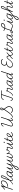

<svg xmlns="http://www.w3.org/2000/svg" viewBox="7513 -8630 1636 16702"><g transform="rotate(-90 8331.0 -279.0)"><path d="M458 -393Q445 -392 439.5 -398.5Q434 -405 436 -419Q438 -431 444 -437.5Q450 -444 460 -445Q562 -452 647.5 -484.5Q733 -517 795 -570.5Q857 -624 890.5 -692.5Q924 -761 924 -840Q924 -898 896 -931Q868 -964 815 -964Q771 -964 724 -941Q677 -918 629.5 -876Q582 -834 537.5 -776Q493 -718 455 -647.5Q417 -577 389 -497L229 -5Q226 4 219 9Q212 14 197 14Q183 14 177 9Q171 4 174 -6L460 -884Q430 -846 394 -811Q358 -776 316.5 -744Q275 -712 227 -679Q214 -670 206 -672.5Q198 -675 191 -687Q185 -697 186.5 -706Q188 -715 198 -721Q259 -760 311.5 -803Q364 -846 409.5 -894.5Q455 -943 490 -995Q497 -1005 504 -1009.5Q511 -1014 525 -1014Q540 -1014 546 -1008Q552 -1002 548 -991L473 -757Q523 -837 581.5 -895.5Q640 -954 701.5 -984.5Q763 -1015 823 -1015Q872 -1015 907.5 -993.5Q943 -972 962 -934Q981 -896 981 -845Q981 -753 942.5 -674Q904 -595 833 -534Q762 -473 666 -436.5Q570 -400 458 -393Z M658 17Q647 17 643.5 9.5Q640 2 642.5 -7Q645 -16 652.5 -23.5Q660 -31 672 -31Q694 -31 731 -52Q768 -73 814.5 -110.5Q861 -148 912.5 -199Q964 -250 1018 -309Q1072 -368 1123 -432.5Q1174 -497 1218 -562.5Q1262 -628 1296 -691Q1330 -754 1349 -811Q1368 -868 1368 -913Q1368 -924 1376.5 -930Q1385 -936 1395.5 -936Q1406 -936 1414 -930Q1422 -924 1422 -913Q1422 -867 1402 -808Q1382 -749 1346.5 -682.5Q1311 -616 1263.5 -546.5Q1216 -477 1161 -409Q1106 -341 1048 -278Q990 -215 933 -161.5Q876 -108 824.5 -67.5Q773 -27 730 -5Q687 17 658 17ZM1056 17Q1006 17 979 -14Q952 -45 951 -102Q950 -159 974 -234L1156 -791Q1194 -910 1236 -964.5Q1278 -1019 1332 -1019Q1362 -1019 1382 -1005.5Q1402 -992 1412 -968Q1422 -944 1422 -913Q1422 -901 1414 -894.5Q1406 -888 1395.5 -888Q1385 -888 1376.5 -894.5Q1368 -901 1368 -913Q1368 -931 1364 -943.5Q1360 -956 1351.5 -962.5Q1343 -969 1328 -969Q1306 -969 1286.5 -949Q1267 -929 1247 -885Q1227 -841 1202 -769L1026 -225Q1004 -160 1002.5 -117Q1001 -74 1018 -52.5Q1035 -31 1069 -31Q1080 -31 1084.5 -23.5Q1089 -16 1087 -7Q1085 2 1077 9.5Q1069 17 1056 17Z M1057 17Q1046 17 1041 9.5Q1036 2 1037.5 -7Q1039 -16 1047.5 -23.5Q1056 -31 1071 -31Q1096 -31 1128 -51Q1160 -71 1195.5 -108Q1231 -145 1267.5 -195.5Q1304 -246 1338 -307Q1343 -316 1352 -315Q1361 -314 1367 -307.5Q1373 -301 1368 -292Q1331 -222 1292 -165Q1253 -108 1213 -67.5Q1173 -27 1134 -5Q1095 17 1057 17Z M1405 17Q1372 17 1346.5 -1Q1321 -19 1307 -52.5Q1293 -86 1293 -131Q1293 -175 1307.5 -227.5Q1322 -280 1349.5 -331.5Q1377 -383 1417.5 -425.5Q1458 -468 1510 -493.5Q1562 -519 1625 -519Q1661 -519 1701 -507Q1741 -495 1773 -472L1759 -428Q1716 -454 1681 -461.5Q1646 -469 1616 -469Q1567 -469 1525.5 -447.5Q1484 -426 1451.5 -390Q1419 -354 1396 -309.5Q1373 -265 1361 -220Q1349 -175 1349 -136Q1349 -106 1357 -82.5Q1365 -59 1380.5 -46Q1396 -33 1419 -33Q1459 -33 1509.5 -75Q1560 -117 1617.5 -200Q1675 -283 1733 -407L1751 -369Q1688 -236 1628 -150.5Q1568 -65 1512 -24Q1456 17 1405 17ZM1692 17Q1665 17 1649.5 7Q1634 -3 1627.5 -20.5Q1621 -38 1623 -62.5Q1625 -87 1635 -116L1758 -494Q1763 -506 1769.5 -510.5Q1776 -515 1789 -515Q1807 -515 1812 -508Q1817 -501 1813 -489L1690 -117Q1675 -71 1677.5 -51Q1680 -31 1705 -31Q1715 -31 1719.5 -23.5Q1724 -16 1722.5 -7Q1721 2 1713.5 9.5Q1706 17 1692 17Z M1692 17Q1681 17 1676 9.5Q1671 2 1672.5 -7Q1674 -16 1682.5 -23.5Q1691 -31 1706 -31Q1734 -31 1767 -54.5Q1800 -78 1843.5 -130Q1887 -182 1945 -267Q2003 -352 2080 -476Q2086 -486 2095.5 -485Q2105 -484 2110.5 -476Q2116 -468 2110 -459Q2025 -318 1964 -225.5Q1903 -133 1857 -80Q1811 -27 1772 -5Q1733 17 1692 17Z M2002 519Q1953 519 1926 492.5Q1899 466 1899 426Q1899 392 1913.5 357Q1928 322 1955 286Q1982 250 2021.5 212.5Q2061 175 2112 134Q2136 116 2160 98Q2184 80 2207.5 63.5Q2231 47 2254 32L2344 -245Q2305 -174 2265 -124.5Q2225 -75 2186 -44Q2147 -13 2112 1Q2077 15 2047 15Q2011 15 1986.5 -3.5Q1962 -22 1957 -61.5Q1952 -101 1972 -164L2082 -494Q2086 -506 2092.5 -510.5Q2099 -515 2112 -515Q2129 -515 2135 -509Q2141 -503 2137 -491L2027 -160Q2013 -119 2011.5 -91Q2010 -63 2022.5 -49Q2035 -35 2061 -35Q2092 -35 2133 -58Q2174 -81 2220.5 -131Q2267 -181 2316.5 -262Q2366 -343 2413 -458L2425 -494Q2429 -506 2435.5 -510.5Q2442 -515 2455 -515Q2472 -515 2478 -508.5Q2484 -502 2479 -488L2231 275Q2214 329 2191.5 373Q2169 417 2141.5 450Q2114 483 2079.5 501Q2045 519 2002 519ZM2010 470Q2047 470 2078.5 443.5Q2110 417 2134.5 371.5Q2159 326 2178 267L2231 104Q2216 115 2200.5 126.5Q2185 138 2169 149.5Q2153 161 2137 174Q2090 213 2056 246.5Q2022 280 2000 310.5Q1978 341 1967.5 367.5Q1957 394 1957 418Q1957 432 1962.5 444Q1968 456 1980 463Q1992 470 2010 470Z M2294 60Q2286 65 2279.5 61Q2273 57 2270.5 49Q2268 41 2269.5 31.5Q2271 22 2280 18Q2339 -21 2391 -59.5Q2443 -98 2490 -140.5Q2537 -183 2579.5 -232.5Q2622 -282 2663 -341Q2704 -400 2744 -472Q2751 -481 2759.5 -481Q2768 -481 2772.5 -474Q2777 -467 2770 -455Q2731 -379 2690 -316.5Q2649 -254 2604.5 -201.5Q2560 -149 2512 -104.5Q2464 -60 2410 -19.5Q2356 21 2294 60Z M2727 19Q2693 19 2670.5 5Q2648 -9 2637 -35Q2626 -61 2627.5 -95.5Q2629 -130 2642 -171L2748 -495Q2752 -505 2758 -510Q2764 -515 2778 -515Q2796 -515 2800.5 -509Q2805 -503 2801 -491L2693 -157Q2682 -122 2682 -93Q2682 -64 2695.5 -47Q2709 -30 2738 -30Q2775 -30 2810.5 -54.5Q2846 -79 2878.5 -119Q2911 -159 2938 -207Q2965 -255 2983 -303L3045 -494Q3048 -504 3054.5 -509Q3061 -514 3074 -514Q3091 -514 3096.5 -508Q3102 -502 3099 -490L3000 -186Q2990 -155 2985.5 -126.5Q2981 -98 2985 -76.5Q2989 -55 3002.5 -42.5Q3016 -30 3043 -30Q3082 -30 3120.5 -54.5Q3159 -79 3194 -120Q3229 -161 3256 -210.5Q3283 -260 3297 -309Q3308 -346 3310.5 -373.5Q3313 -401 3311 -423Q3292 -433 3284 -447Q3276 -461 3276 -477Q3276 -494 3286.5 -506.5Q3297 -519 3317 -519Q3339 -519 3349 -498Q3359 -477 3359 -445Q3361 -429 3361 -406Q3361 -383 3358 -358Q3355 -333 3347 -306Q3332 -249 3301 -191.5Q3270 -134 3228 -86.5Q3186 -39 3136.5 -10Q3087 19 3032 19Q2993 19 2968 2.5Q2943 -14 2934 -47.5Q2925 -81 2934 -130Q2905 -86 2872.5 -52Q2840 -18 2803.5 0.5Q2767 19 2727 19Z M3475 -269Q3448 -269 3420.5 -283Q3393 -297 3368.5 -331.5Q3344 -366 3325 -426Q3321 -440 3328 -447.5Q3335 -455 3344.5 -454.5Q3354 -454 3358 -443Q3376 -394 3396.5 -365Q3417 -336 3438 -323.5Q3459 -311 3478 -311Q3511 -311 3544.5 -347.5Q3578 -384 3613 -472Q3617 -483 3626 -487Q3635 -491 3643.5 -488.5Q3652 -486 3656 -479.5Q3660 -473 3656 -463Q3629 -392 3600.5 -349Q3572 -306 3541.5 -287.5Q3511 -269 3475 -269Z M3812 17Q3783 17 3766 5.5Q3749 -6 3742 -25Q3735 -44 3737 -67.5Q3739 -91 3746 -115Q3753 -135 3765.5 -166Q3778 -197 3794 -233.5Q3810 -270 3824.5 -306.5Q3839 -343 3848 -374Q3860 -416 3852 -434.5Q3844 -453 3815 -453Q3786 -453 3754.5 -445.5Q3723 -438 3694.5 -430.5Q3666 -423 3644 -423Q3633 -423 3624 -431Q3615 -439 3610 -454Q3605 -469 3604 -491Q3604 -510 3610.5 -525Q3617 -540 3629 -549Q3641 -558 3658 -558Q3670 -558 3677.5 -549Q3685 -540 3685 -526Q3685 -517 3681.5 -503.5Q3678 -490 3666 -469Q3684 -471 3704 -477Q3724 -483 3745.5 -489Q3767 -495 3789.5 -499.5Q3812 -504 3834 -504Q3865 -504 3883.5 -489.5Q3902 -475 3906.5 -445.5Q3911 -416 3899 -372Q3891 -342 3877 -304.5Q3863 -267 3847 -229.5Q3831 -192 3818 -160.5Q3805 -129 3800 -109Q3789 -71 3793 -51Q3797 -31 3825 -31Q3835 -31 3838.5 -23.5Q3842 -16 3840.5 -7Q3839 2 3832 9.5Q3825 17 3812 17Z M3812 17Q3801 17 3796 9.5Q3791 2 3792.5 -7Q3794 -16 3802.5 -23.5Q3811 -31 3826 -31Q3854 -31 3887 -54.5Q3920 -78 3963.5 -130Q4007 -182 4065 -267Q4123 -352 4200 -476Q4206 -486 4215.5 -485Q4225 -484 4230.5 -476Q4236 -468 4230 -459Q4145 -318 4084 -225.5Q4023 -133 3977 -80Q3931 -27 3892 -5Q3853 17 3812 17Z M4139 17Q4111 17 4094.5 7Q4078 -3 4071 -21Q4064 -39 4066.5 -63.5Q4069 -88 4078 -117L4202 -494Q4206 -506 4212 -510.5Q4218 -515 4231 -515Q4248 -515 4254 -509Q4260 -503 4256 -491L4134 -118Q4119 -72 4121.5 -51.5Q4124 -31 4152 -31Q4163 -31 4167.5 -23.5Q4172 -16 4170 -7Q4168 2 4160.5 9.5Q4153 17 4139 17ZM4291 -683Q4274 -683 4262.5 -692.5Q4251 -702 4251 -719Q4251 -743 4266 -762.5Q4281 -782 4309 -782Q4326 -782 4337.5 -773Q4349 -764 4349 -745Q4349 -722 4334 -702.5Q4319 -683 4291 -683Z M4138 17Q4127 17 4122 9.5Q4117 2 4118.5 -7Q4120 -16 4128.5 -23.5Q4137 -31 4152 -31Q4181 -31 4217.5 -51.5Q4254 -72 4298.5 -118Q4343 -164 4397 -240.5Q4451 -317 4516 -429Q4523 -439 4532 -438Q4541 -437 4546 -429Q4551 -421 4545 -410Q4475 -286 4418.5 -203.5Q4362 -121 4314 -73Q4266 -25 4222.5 -4Q4179 17 4138 17Z M4527 17Q4487 17 4462 -2Q4437 -21 4426 -53.5Q4415 -86 4418 -129Q4421 -172 4437 -221L4514 -452H4427Q4416 -452 4413.5 -458.5Q4411 -465 4415 -477Q4419 -489 4425 -494.5Q4431 -500 4441 -500H4530L4599 -709Q4603 -721 4609.5 -725.5Q4616 -730 4630 -730Q4648 -730 4653.5 -724Q4659 -718 4655 -706L4586 -500H4711Q4722 -500 4724.5 -494Q4727 -488 4723 -476Q4720 -463 4714 -457.5Q4708 -452 4697 -452H4570L4492 -219Q4475 -168 4472.5 -132Q4470 -96 4477.5 -74Q4485 -52 4501 -41.5Q4517 -31 4537 -31Q4547 -31 4552 -23.5Q4557 -16 4556.5 -7Q4556 2 4549 9.5Q4542 17 4527 17Z M4523 17Q4511 17 4507 9.5Q4503 2 4506 -7Q4509 -16 4517.5 -23.5Q4526 -31 4539 -31Q4582 -31 4644 -56Q4706 -81 4784 -133Q4791 -137 4797 -134Q4803 -131 4806.5 -123Q4810 -115 4809 -107Q4808 -99 4800 -93Q4741 -54 4689 -29.5Q4637 -5 4595.5 6Q4554 17 4523 17Z M4786 -131Q4802 -142 4817.5 -153.5Q4833 -165 4849 -176Q4906 -220 4946.5 -260.5Q4987 -301 5009 -339.5Q5031 -378 5031 -413Q5031 -438 5019 -454Q5007 -470 4982 -470Q4942 -470 4911 -442.5Q4880 -415 4859.5 -372.5Q4839 -330 4828.5 -283.5Q4818 -237 4818 -200Q4818 -166 4825.5 -135.5Q4833 -105 4849 -81.5Q4865 -58 4890.5 -45Q4916 -32 4951 -32Q4993 -32 5030 -49.5Q5067 -67 5097.5 -93Q5128 -119 5149 -141Q5157 -150 5166 -149Q5175 -148 5182 -141Q5188 -135 5189.5 -127.5Q5191 -120 5184 -109Q5157 -77 5118.5 -48Q5080 -19 5034.5 -1Q4989 17 4940 17Q4905 17 4876.5 5.5Q4848 -6 4826.5 -26Q4805 -46 4791.5 -73.5Q4778 -101 4770.5 -133Q4763 -165 4763 -199Q4763 -236 4772 -279Q4781 -322 4799 -364.5Q4817 -407 4844.5 -442Q4872 -477 4909 -498Q4946 -519 4994 -519Q5023 -519 5043.5 -507.5Q5064 -496 5075 -475Q5086 -454 5086 -423Q5086 -378 5061 -332Q5036 -286 4988 -237Q4940 -188 4870 -136Q4853 -124 4836.5 -112Q4820 -100 4803 -89Z M5830 17Q5765 17 5728 -10.5Q5691 -38 5684 -90.5Q5677 -143 5700 -216L5915 -885Q5928 -922 5925 -943Q5922 -964 5896 -964Q5875 -964 5848.5 -947.5Q5822 -931 5792 -897Q5762 -863 5727 -812Q5718 -799 5708.5 -797Q5699 -795 5687 -801Q5678 -807 5676.5 -815.5Q5675 -824 5682 -835Q5726 -900 5766.5 -939.5Q5807 -979 5841.5 -997Q5876 -1015 5906 -1015Q5955 -1015 5974 -983Q5993 -951 5970 -883L5756 -218Q5737 -158 5739 -117Q5741 -76 5766 -55.5Q5791 -35 5841 -35Q5886 -35 5934.5 -58.5Q5983 -82 6032 -124.5Q6081 -167 6128.5 -226Q6176 -285 6218.5 -356.5Q6261 -428 6295 -510L6453 -994Q6457 -1004 6464.5 -1009Q6472 -1014 6486 -1014Q6501 -1014 6506.5 -1009Q6512 -1004 6509 -993L6233 -149Q6221 -110 6217.5 -85Q6214 -60 6222 -47.5Q6230 -35 6246 -35Q6273 -35 6309.5 -67Q6346 -99 6391 -163Q6398 -173 6406.5 -173.5Q6415 -174 6424 -168Q6434 -161 6435.5 -153Q6437 -145 6431 -136Q6409 -104 6384.5 -75.5Q6360 -47 6334.5 -26.5Q6309 -6 6284 5.5Q6259 17 6234 17Q6201 17 6182.5 -2Q6164 -21 6162.5 -58Q6161 -95 6178 -148Q6191 -186 6203.5 -225Q6216 -264 6228 -303Q6187 -231 6138.5 -172.5Q6090 -114 6037.5 -71.5Q5985 -29 5932 -6Q5879 17 5830 17Z M7113 19Q7077 19 7042.5 10.5Q7008 2 6976.5 -14Q6945 -30 6918.5 -52Q6892 -74 6871 -100Q6862 -114 6863 -123Q6864 -132 6875 -140Q6885 -147 6892.5 -146Q6900 -145 6911 -134Q6939 -102 6969.5 -80Q7000 -58 7036 -46.5Q7072 -35 7113 -35Q7170 -35 7220 -55.5Q7270 -76 7307 -112.5Q7344 -149 7365 -199.5Q7386 -250 7386 -309Q7386 -352 7372.5 -393.5Q7359 -435 7337 -474.5Q7315 -514 7288 -553Q7261 -592 7232 -630Q7203 -668 7176 -706Q7082 -565 7008 -457.5Q6934 -350 6873.5 -270.5Q6813 -191 6762 -137Q6711 -83 6664 -50.5Q6617 -18 6570 -3.5Q6523 11 6470 11Q6458 11 6453 4.5Q6448 -2 6452 -16Q6454 -30 6463 -35Q6472 -40 6485 -40Q6523 -40 6557.5 -52Q6592 -64 6627.5 -88.5Q6663 -113 6702 -151.5Q6741 -190 6786.5 -246Q6832 -302 6884.5 -376Q6937 -450 7002 -543.5Q7067 -637 7146 -753Q7133 -776 7123 -797Q7113 -818 7106 -838.5Q7099 -859 7095.5 -879.5Q7092 -900 7092 -922Q7092 -965 7109.5 -1000.5Q7127 -1036 7156.5 -1056.5Q7186 -1077 7224 -1077Q7266 -1077 7292.5 -1052Q7319 -1027 7319 -984Q7319 -953 7306.5 -920.5Q7294 -888 7269.5 -848Q7245 -808 7209 -755Q7231 -720 7256.5 -686Q7282 -652 7308.5 -617Q7335 -582 7359 -545.5Q7383 -509 7401.5 -470.5Q7420 -432 7431 -392Q7442 -352 7442 -310Q7442 -240 7417.5 -180Q7393 -120 7348 -75Q7303 -30 7242.5 -5.5Q7182 19 7113 19ZM7180 -803Q7204 -841 7223 -872.5Q7242 -904 7253.5 -932Q7265 -960 7265 -983Q7265 -1003 7253.5 -1015Q7242 -1027 7223 -1027Q7201 -1027 7183.5 -1013.5Q7166 -1000 7156.5 -976.5Q7147 -953 7147 -924Q7147 -904 7151 -883Q7155 -862 7162 -842.5Q7169 -823 7180 -803Z M8065 17Q8028 17 7999 -1.5Q7970 -20 7949.5 -56.5Q7929 -93 7915 -143Q7912 -155 7916 -164Q7920 -173 7933 -175Q7948 -179 7954.5 -174Q7961 -169 7962 -159Q7976 -115 7991 -87.5Q8006 -60 8024.5 -47.5Q8043 -35 8068 -35Q8103 -35 8129 -69Q8155 -103 8183 -189L8429 -948H8271Q8222 -948 8178 -930Q8134 -912 8098.5 -877Q8063 -842 8036 -790Q8031 -779 8022 -775.5Q8013 -772 8001 -774Q7992 -777 7988.5 -785Q7985 -793 7990 -804Q8012 -850 8041 -886Q8070 -922 8107 -947Q8144 -972 8189 -985Q8234 -998 8286 -998H8809Q8818 -998 8820.5 -992.5Q8823 -987 8818 -974Q8814 -961 8808 -954.5Q8802 -948 8793 -948H8485L8235 -178Q8214 -112 8189.5 -68.5Q8165 -25 8135 -4Q8105 17 8065 17Z M8374 17Q8362 17 8358 9.5Q8354 2 8356 -7Q8358 -16 8366 -23.5Q8374 -31 8386 -31Q8423 -31 8460 -51Q8497 -71 8539 -118.5Q8581 -166 8632.5 -250Q8684 -334 8750 -462L8785 -438Q8720 -309 8666.5 -221Q8613 -133 8565 -81Q8517 -29 8470.5 -6Q8424 17 8374 17ZM8944 17Q8915 17 8898 5.5Q8881 -6 8874 -25Q8867 -44 8869 -67.5Q8871 -91 8878 -115Q8885 -135 8897.5 -166Q8910 -197 8926 -233.5Q8942 -270 8956.5 -306.5Q8971 -343 8980 -374Q8992 -416 8984 -434.5Q8976 -453 8947 -453Q8918 -453 8886.5 -445.5Q8855 -438 8826.5 -430.5Q8798 -423 8776 -423Q8765 -423 8756 -431Q8747 -439 8742 -454Q8737 -469 8736 -491Q8736 -510 8742.5 -525Q8749 -540 8761 -549Q8773 -558 8790 -558Q8802 -558 8809.5 -549Q8817 -540 8817 -526Q8817 -517 8813.5 -503.5Q8810 -490 8798 -469Q8816 -471 8836 -477Q8856 -483 8877.5 -489Q8899 -495 8921.5 -499.5Q8944 -504 8966 -504Q8997 -504 9015.5 -489.5Q9034 -475 9038.5 -445.5Q9043 -416 9031 -372Q9023 -342 9009 -304.5Q8995 -267 8979 -229.5Q8963 -192 8950 -160.5Q8937 -129 8932 -109Q8921 -71 8925 -51Q8929 -31 8957 -31Q8967 -31 8970.5 -23.5Q8974 -16 8972.5 -7Q8971 2 8964 9.5Q8957 17 8944 17Z M8944 17Q8933 17 8928 9.5Q8923 2 8924.5 -7Q8926 -16 8934.5 -23.5Q8943 -31 8958 -31Q8983 -31 9015 -51Q9047 -71 9082.5 -108Q9118 -145 9154.5 -195.5Q9191 -246 9225 -307Q9230 -316 9239 -315Q9248 -314 9254 -307.5Q9260 -301 9255 -292Q9218 -222 9179 -165Q9140 -108 9100 -67.5Q9060 -27 9021 -5Q8982 17 8944 17Z M9293 17Q9260 17 9234.5 -1Q9209 -19 9195 -52.5Q9181 -86 9181 -131Q9181 -175 9195.5 -227.5Q9210 -280 9237.5 -331.5Q9265 -383 9305.5 -425.5Q9346 -468 9398 -493.5Q9450 -519 9513 -519Q9549 -519 9589 -507Q9629 -495 9661 -472L9647 -428Q9604 -454 9569 -461.5Q9534 -469 9504 -469Q9455 -469 9413.5 -447.5Q9372 -426 9339.5 -390Q9307 -354 9284 -309.5Q9261 -265 9249 -220Q9237 -175 9237 -136Q9237 -106 9245 -82.5Q9253 -59 9268.5 -46Q9284 -33 9307 -33Q9347 -33 9397.5 -75Q9448 -117 9505.5 -200Q9563 -283 9621 -407L9639 -369Q9576 -236 9516 -150.5Q9456 -65 9400 -24Q9344 17 9293 17ZM9580 17Q9553 17 9537.5 7Q9522 -3 9515.5 -20.5Q9509 -38 9511 -62.5Q9513 -87 9523 -116L9646 -494Q9651 -506 9657.5 -510.5Q9664 -515 9677 -515Q9695 -515 9700 -508Q9705 -501 9701 -489L9578 -117Q9563 -71 9565.5 -51Q9568 -31 9593 -31Q9603 -31 9607.5 -23.5Q9612 -16 9610.5 -7Q9609 2 9601.5 9.5Q9594 17 9580 17Z M9580 17Q9569 17 9564 9.5Q9559 2 9560.5 -7Q9562 -16 9570.5 -23.5Q9579 -31 9594 -31Q9619 -31 9651 -51Q9683 -71 9718.5 -108Q9754 -145 9790.5 -195.5Q9827 -246 9861 -307Q9866 -316 9875 -315Q9884 -314 9890 -307.5Q9896 -301 9891 -292Q9854 -222 9815 -165Q9776 -108 9736 -67.5Q9696 -27 9657 -5Q9618 17 9580 17Z M9925 17Q9891 17 9865.5 -1Q9840 -19 9826 -52.5Q9812 -86 9812 -131Q9812 -177 9826.5 -229.5Q9841 -282 9869 -333.5Q9897 -385 9937.5 -427Q9978 -469 10030 -494Q10082 -519 10145 -519Q10176 -519 10211.5 -509.5Q10247 -500 10276 -482L10443 -994Q10447 -1006 10454 -1010.5Q10461 -1015 10474 -1015Q10491 -1015 10496.5 -1008Q10502 -1001 10498 -989L10205 -96Q10196 -67 10197.5 -50.5Q10199 -34 10216 -34Q10233 -34 10250 -45.5Q10267 -57 10284 -74.5Q10301 -92 10315 -109Q10321 -117 10327 -118Q10333 -119 10340 -113Q10350 -106 10351.5 -99.5Q10353 -93 10348 -86Q10332 -63 10309.5 -39.5Q10287 -16 10260.5 -0.5Q10234 15 10204 15Q10177 15 10161.5 1.5Q10146 -12 10144.5 -40Q10143 -68 10155 -109Q10164 -136 10172.5 -163Q10181 -190 10190 -216Q10142 -136 10096 -84Q10050 -32 10007.5 -7.5Q9965 17 9925 17ZM9868 -136Q9868 -106 9876 -82.5Q9884 -59 9899.5 -46Q9915 -33 9938 -33Q9977 -33 10027 -73Q10077 -113 10133.5 -192.5Q10190 -272 10247 -390L10261 -437Q10224 -457 10193.5 -463Q10163 -469 10136 -469Q10087 -469 10045.5 -447.5Q10004 -426 9971 -390Q9938 -354 9915 -309.5Q9892 -265 9880 -220Q9868 -175 9868 -136Z M11056 17Q10992 17 10943.5 0Q10895 -17 10863 -47.5Q10831 -78 10815.5 -120Q10800 -162 10800 -211Q10800 -266 10820.5 -318Q10841 -370 10880.5 -413.5Q10920 -457 10973.5 -487.5Q11027 -518 11092 -528Q11054 -542 11027 -567.5Q11000 -593 10986 -628Q10972 -663 10972 -702Q10972 -754 10987.5 -801Q11003 -848 11032.5 -887Q11062 -926 11102.5 -955Q11143 -984 11193 -999.5Q11243 -1015 11299 -1015Q11351 -1015 11399 -1000.5Q11447 -986 11484.5 -959Q11522 -932 11544 -896Q11552 -885 11551 -875.5Q11550 -866 11539 -859Q11529 -851 11520 -853Q11511 -855 11502 -865Q11481 -896 11447.5 -917Q11414 -938 11374 -949.5Q11334 -961 11289 -961Q11233 -961 11185.5 -941Q11138 -921 11102.5 -885.5Q11067 -850 11048 -803.5Q11029 -757 11029 -705Q11029 -656 11049.5 -621.5Q11070 -587 11108.5 -568Q11147 -549 11200 -549H11326Q11336 -549 11339 -543.5Q11342 -538 11339 -523Q11335 -512 11328.5 -505.5Q11322 -499 11313 -499H11185Q11113 -499 11053 -475.5Q10993 -452 10949.5 -412Q10906 -372 10882.5 -321.5Q10859 -271 10859 -217Q10859 -177 10871 -143Q10883 -109 10908.5 -83.5Q10934 -58 10972 -44.5Q11010 -31 11061 -31Q11071 -31 11075 -23.5Q11079 -16 11078 -6.5Q11077 3 11071.5 10Q11066 17 11056 17Z M11056 17Q11046 17 11042 10Q11038 3 11039 -6.5Q11040 -16 11046 -23.5Q11052 -31 11061 -31Q11109 -31 11155 -43Q11201 -55 11248 -84.5Q11295 -114 11345 -164Q11395 -214 11451 -288Q11500 -352 11538 -396Q11576 -440 11607.5 -467.5Q11639 -495 11668 -507Q11697 -519 11726 -519Q11732 -519 11735.5 -512Q11739 -505 11737.5 -495.5Q11736 -486 11731 -478.5Q11726 -471 11716 -471Q11689 -471 11658 -450.5Q11627 -430 11587 -386Q11547 -342 11492 -270Q11430 -189 11375.5 -134Q11321 -79 11269 -45.5Q11217 -12 11164.5 2.5Q11112 17 11056 17Z M11959 17Q11932 17 11913 2Q11894 -13 11879 -42.5Q11864 -72 11851.5 -114Q11839 -156 11825 -211L11600 -2Q11593 5 11585.5 8.5Q11578 12 11570 12Q11555 12 11547 0Q11539 -12 11558 -29L11812 -266Q11799 -320 11788 -359Q11777 -398 11766 -422.5Q11755 -447 11742.5 -459Q11730 -471 11713 -471Q11703 -471 11698.5 -478.5Q11694 -486 11695 -495.5Q11696 -505 11704 -512Q11712 -519 11726 -519Q11752 -519 11771 -504.5Q11790 -490 11804 -462.5Q11818 -435 11830.5 -396Q11843 -357 11855 -307L12066 -503Q12074 -511 12081 -515Q12088 -519 12095 -519Q12105 -519 12113 -513.5Q12121 -508 12122.5 -499Q12124 -490 12113 -481L11869 -253Q11882 -198 11893 -156.5Q11904 -115 11915.5 -87Q11927 -59 11940.5 -45Q11954 -31 11973 -31Q11983 -31 11987.5 -23.5Q11992 -16 11990.5 -7Q11989 2 11981.5 9.5Q11974 17 11959 17Z M11962 17Q11951 17 11946 9.5Q11941 2 11942.5 -7Q11944 -16 11952.5 -23.5Q11961 -31 11976 -31Q12005 -31 12041.5 -51.5Q12078 -72 12122.5 -118Q12167 -164 12221 -240.5Q12275 -317 12340 -429Q12347 -439 12356 -438Q12365 -437 12370 -429Q12375 -421 12369 -410Q12299 -286 12242.5 -203.5Q12186 -121 12138 -73Q12090 -25 12046.5 -4Q12003 17 11962 17Z M12351 17Q12311 17 12286 -2Q12261 -21 12250 -53.5Q12239 -86 12242 -129Q12245 -172 12261 -221L12338 -452H12251Q12240 -452 12237.5 -458.5Q12235 -465 12239 -477Q12243 -489 12249 -494.5Q12255 -500 12265 -500H12354L12423 -709Q12427 -721 12433.5 -725.5Q12440 -730 12454 -730Q12472 -730 12477.5 -724Q12483 -718 12479 -706L12410 -500H12535Q12546 -500 12548.5 -494Q12551 -488 12547 -476Q12544 -463 12538 -457.5Q12532 -452 12521 -452H12394L12316 -219Q12299 -168 12296.5 -132Q12294 -96 12301.5 -74Q12309 -52 12325 -41.5Q12341 -31 12361 -31Q12371 -31 12376 -23.5Q12381 -16 12380.5 -7Q12380 2 12373 9.5Q12366 17 12351 17Z M12349 17Q12336 17 12332 9.5Q12328 2 12331 -7Q12334 -16 12342 -23.5Q12350 -31 12363 -31Q12403 -31 12443.5 -52Q12484 -73 12528.5 -121Q12573 -169 12625 -250Q12677 -331 12740 -450Q12743 -456 12751 -458Q12759 -460 12768 -458.5Q12777 -457 12781.5 -452Q12786 -447 12780 -437Q12718 -317 12665 -230.5Q12612 -144 12563 -89.5Q12514 -35 12462 -9Q12410 17 12349 17Z M12942 17Q12913 17 12896 5.5Q12879 -6 12872 -25Q12865 -44 12867 -67.5Q12869 -91 12876 -115Q12883 -135 12895.5 -166Q12908 -197 12924 -233.5Q12940 -270 12954.5 -306.5Q12969 -343 12978 -374Q12990 -416 12982 -434.5Q12974 -453 12945 -453Q12916 -453 12884.5 -445.5Q12853 -438 12824.5 -430.5Q12796 -423 12774 -423Q12763 -423 12754 -431Q12745 -439 12740 -454Q12735 -469 12734 -491Q12734 -510 12740.5 -525Q12747 -540 12759 -549Q12771 -558 12788 -558Q12800 -558 12807.5 -549Q12815 -540 12815 -526Q12815 -517 12811.5 -503.5Q12808 -490 12796 -469Q12814 -471 12834 -477Q12854 -483 12875.5 -489Q12897 -495 12919.5 -499.5Q12942 -504 12964 -504Q12995 -504 13013.5 -489.5Q13032 -475 13036.5 -445.5Q13041 -416 13029 -372Q13021 -342 13007 -304.5Q12993 -267 12977 -229.5Q12961 -192 12948 -160.5Q12935 -129 12930 -109Q12919 -71 12923 -51Q12927 -31 12955 -31Q12965 -31 12968.5 -23.5Q12972 -16 12970.5 -7Q12969 2 12962 9.5Q12955 17 12942 17Z M12942 17Q12931 17 12926 9.5Q12921 2 12922.5 -7Q12924 -16 12932.5 -23.5Q12941 -31 12956 -31Q12981 -31 13013 -51Q13045 -71 13080.5 -108Q13116 -145 13152.5 -195.5Q13189 -246 13223 -307Q13228 -316 13237 -315Q13246 -314 13252 -307.5Q13258 -301 13253 -292Q13216 -222 13177 -165Q13138 -108 13098 -67.5Q13058 -27 13019 -5Q12980 17 12942 17Z M13292 17Q13258 17 13232.5 -1Q13207 -19 13193 -52.5Q13179 -86 13179 -131Q13179 -177 13193.5 -229.5Q13208 -282 13236 -333.5Q13264 -385 13304.5 -427Q13345 -469 13396.5 -494Q13448 -519 13511 -519Q13542 -519 13576.5 -510Q13611 -501 13641 -483L13645 -498Q13649 -508 13656 -511.5Q13663 -515 13675 -515Q13693 -515 13698 -508Q13703 -501 13699 -489L13569 -94Q13562 -73 13560.5 -59.5Q13559 -46 13564 -39Q13569 -32 13579 -32Q13595 -32 13612.5 -44Q13630 -56 13647 -73.5Q13664 -91 13678 -108Q13684 -116 13689.5 -116.5Q13695 -117 13703 -111Q13713 -104 13714 -97.5Q13715 -91 13711 -84Q13699 -67 13677.5 -43Q13656 -19 13628 -1.5Q13600 16 13568 16Q13543 16 13529.5 6.5Q13516 -3 13511 -20Q13506 -37 13508.5 -60Q13511 -83 13519 -109Q13528 -135 13537 -162Q13546 -189 13554 -216Q13507 -136 13461.5 -84Q13416 -32 13374 -7.5Q13332 17 13292 17ZM13235 -136Q13235 -106 13243 -82.5Q13251 -59 13266.5 -46Q13282 -33 13305 -33Q13344 -33 13394 -73.5Q13444 -114 13499 -193.5Q13554 -273 13611 -392L13625 -437Q13589 -457 13559 -463Q13529 -469 13502 -469Q13453 -469 13411.5 -447Q13370 -425 13337.5 -389Q13305 -353 13282 -309Q13259 -265 13247 -220Q13235 -175 13235 -136Z M13882 21Q13851 21 13827 10Q13803 -1 13789.5 -21Q13776 -41 13776 -65Q13776 -99 13795 -123.5Q13814 -148 13847 -162.5Q13880 -177 13923 -177Q13972 -177 14020 -166.5Q14068 -156 14115.5 -139.5Q14163 -123 14208.5 -104Q14254 -85 14296.5 -69Q14339 -53 14378.5 -42Q14418 -31 14453 -31Q14465 -31 14469 -23.5Q14473 -16 14470.5 -7Q14468 2 14460 9.5Q14452 17 14440 17Q14403 17 14362.5 6.5Q14322 -4 14279 -20Q14236 -36 14192.5 -54.5Q14149 -73 14103.5 -89.5Q14058 -106 14012.5 -116Q13967 -126 13920 -126Q13895 -126 13875 -120Q13855 -114 13843.5 -102Q13832 -90 13832 -72Q13832 -54 13847 -40.5Q13862 -27 13886 -27Q13913 -27 13937.5 -45Q13962 -63 13985 -101Q14008 -139 14029 -201L14156 -583Q14187 -677 14225.5 -755.5Q14264 -834 14310 -892.5Q14356 -951 14410 -983Q14464 -1015 14524 -1015Q14565 -1015 14596.5 -999Q14628 -983 14646.5 -954Q14665 -925 14665 -886Q14665 -833 14639.5 -788.5Q14614 -744 14570 -711.5Q14526 -679 14470 -661.5Q14414 -644 14352 -644Q14281 -644 14222.5 -655Q14164 -666 14110 -689Q14056 -712 14001 -745Q13990 -752 13988.5 -759.5Q13987 -767 13994 -779Q14001 -790 14009 -791Q14017 -792 14027 -787Q14076 -757 14126 -736Q14176 -715 14231.5 -704.5Q14287 -694 14353 -694Q14402 -694 14447 -708Q14492 -722 14528 -747Q14564 -772 14585.5 -806.5Q14607 -841 14607 -883Q14607 -909 14596 -927.5Q14585 -946 14565 -954.5Q14545 -963 14521 -963Q14472 -963 14427.5 -933.5Q14383 -904 14343 -851.5Q14303 -799 14269 -727Q14235 -655 14206 -569L14081 -192Q14055 -115 14023.5 -68Q13992 -21 13957.5 0Q13923 21 13882 21Z M14440 17Q14429 17 14424 9.5Q14419 2 14420.5 -7Q14422 -16 14430.5 -23.5Q14439 -31 14454 -31Q14482 -31 14515 -54.5Q14548 -78 14591.5 -130Q14635 -182 14693 -267Q14751 -352 14828 -476Q14834 -486 14843.5 -485Q14853 -484 14858.5 -476Q14864 -468 14858 -459Q14773 -318 14712 -225.5Q14651 -133 14605 -80Q14559 -27 14520 -5Q14481 17 14440 17Z M14766 17Q14738 17 14721.5 7Q14705 -3 14698 -21Q14691 -39 14693.5 -63.5Q14696 -88 14705 -117L14829 -494Q14833 -506 14839 -510.5Q14845 -515 14858 -515Q14875 -515 14881 -509Q14887 -503 14883 -491L14761 -118Q14746 -72 14748.5 -51.5Q14751 -31 14779 -31Q14790 -31 14794.5 -23.5Q14799 -16 14797 -7Q14795 2 14787.5 9.5Q14780 17 14766 17ZM14918 -683Q14901 -683 14889.5 -692.5Q14878 -702 14878 -719Q14878 -743 14893 -762.5Q14908 -782 14936 -782Q14953 -782 14964.5 -773Q14976 -764 14976 -745Q14976 -722 14961 -702.5Q14946 -683 14918 -683Z M14765 17Q14754 17 14749 9.5Q14744 2 14745.5 -7Q14747 -16 14755.5 -23.5Q14764 -31 14779 -31Q14804 -31 14836 -51Q14868 -71 14903.5 -108Q14939 -145 14975.5 -195.5Q15012 -246 15046 -307Q15051 -316 15060 -315Q15069 -314 15075 -307.5Q15081 -301 15076 -292Q15039 -222 15000 -165Q14961 -108 14921 -67.5Q14881 -27 14842 -5Q14803 17 14765 17Z M15044 519Q14995 519 14968.5 492.5Q14942 466 14942 426Q14942 392 14956 357Q14970 322 14997 286Q15024 250 15064 212.5Q15104 175 15154 134Q15179 116 15203 98.5Q15227 81 15250 64Q15273 47 15297 32L15377 -214Q15330 -134 15284 -83Q15238 -32 15195.5 -7.5Q15153 17 15113 17Q15080 17 15054.5 -1Q15029 -19 15015 -52.5Q15001 -86 15001 -131Q15001 -177 15015.5 -229.5Q15030 -282 15058 -333.5Q15086 -385 15126 -427Q15166 -469 15218.5 -494Q15271 -519 15333 -519Q15354 -519 15377 -515Q15400 -511 15422 -502.5Q15444 -494 15464 -482L15469 -498Q15473 -507 15479.5 -511Q15486 -515 15498 -515Q15517 -515 15521.5 -507.5Q15526 -500 15522 -488L15274 275Q15256 329 15234 373Q15212 417 15184.5 450Q15157 483 15122 501Q15087 519 15044 519ZM15052 470Q15089 470 15120.5 444Q15152 418 15177 372Q15202 326 15221 267L15274 104Q15258 115 15243 126.5Q15228 138 15212 149.5Q15196 161 15180 174Q15133 212 15099 246Q15065 280 15043 310.5Q15021 341 15010 367.5Q14999 394 14999 418Q14999 433 15005 444.5Q15011 456 15022.5 463Q15034 470 15052 470ZM15127 -33Q15166 -33 15215.5 -72.5Q15265 -112 15320.5 -190.5Q15376 -269 15433 -386L15450 -438Q15412 -458 15381.5 -463.5Q15351 -469 15324 -469Q15275 -469 15233.5 -447.5Q15192 -426 15159.5 -390Q15127 -354 15104 -309.5Q15081 -265 15069 -220Q15057 -175 15057 -136Q15057 -106 15065 -82.5Q15073 -59 15088.5 -46Q15104 -33 15127 -33Z M15334 62Q15326 67 15318.5 64Q15311 61 15308 53Q15305 45 15307 36Q15309 27 15317 21Q15394 -29 15457 -78Q15520 -127 15574 -180Q15628 -233 15677.5 -293Q15727 -353 15777 -426Q15785 -438 15793.5 -435.5Q15802 -433 15805 -422.5Q15808 -412 15798 -397Q15750 -323 15701.5 -260.5Q15653 -198 15598.5 -144Q15544 -90 15479 -39.5Q15414 11 15334 62Z M16075 17Q16048 17 16032.5 7Q16017 -3 16010.5 -21Q16004 -39 16006.5 -63.5Q16009 -88 16018 -117L16096 -344Q16110 -386 16111 -413.5Q16112 -441 16099 -455Q16086 -469 16057 -469Q16025 -469 15983.5 -445.5Q15942 -422 15894.5 -372Q15847 -322 15797.5 -241Q15748 -160 15700 -44L15709 -134Q15754 -238 15801.5 -311.5Q15849 -385 15897 -431Q15945 -477 15989 -498Q16033 -519 16071 -519Q16109 -519 16134.5 -500.5Q16160 -482 16165.5 -442.5Q16171 -403 16149 -340L16073 -118Q16057 -72 16060 -51.5Q16063 -31 16089 -31Q16099 -31 16103.5 -23.5Q16108 -16 16106.5 -7Q16105 2 16097 9.5Q16089 17 16075 17ZM15658 15Q15646 15 15638 10Q15630 5 15633 -6L15889 -791Q15927 -910 15968.5 -964.5Q16010 -1019 16065 -1019Q16095 -1019 16115 -1006.5Q16135 -994 16145.5 -972Q16156 -950 16156 -922Q16156 -899 16149 -872Q16142 -845 16128.5 -813Q16115 -781 16094 -744.5Q16073 -708 16045 -668Q16017 -628 15982 -583.5Q15947 -539 15905 -490Q15863 -441 15812 -388L15688 -4Q15684 6 15678.5 10.5Q15673 15 15658 15ZM15841 -475Q15884 -524 15920 -571Q15956 -618 15985 -660Q16014 -702 16036.5 -739Q16059 -776 16073 -808.5Q16087 -841 16095 -869Q16103 -897 16103 -919Q16103 -935 16098.5 -946Q16094 -957 16084.5 -963Q16075 -969 16061 -969Q16039 -969 16019 -950.5Q15999 -932 15980 -889.5Q15961 -847 15937 -774Z M16076 17Q16065 17 16060 9.5Q16055 2 16056.5 -7Q16058 -16 16066.5 -23.5Q16075 -31 16090 -31Q16119 -31 16155.5 -51.5Q16192 -72 16236.5 -118Q16281 -164 16335 -240.5Q16389 -317 16454 -429Q16461 -439 16470 -438Q16479 -437 16484 -429Q16489 -421 16483 -410Q16413 -286 16356.5 -203.5Q16300 -121 16252 -73Q16204 -25 16160.5 -4Q16117 17 16076 17Z M16401 15Q16371 15 16352.5 1Q16334 -13 16331.5 -43.5Q16329 -74 16345 -125L16452 -452H16371Q16361 -452 16358.5 -458.5Q16356 -465 16359 -477Q16363 -489 16369.5 -494.5Q16376 -500 16386 -500H16468L16536 -709Q16540 -721 16546.5 -725.5Q16553 -730 16567 -730Q16583 -730 16589.5 -724Q16596 -718 16591 -706L16523 -500H16648Q16658 -500 16661 -494Q16664 -488 16660 -476Q16656 -463 16650 -457.5Q16644 -452 16634 -452H16507L16397 -118Q16382 -72 16385 -53Q16388 -34 16414 -34Q16440 -34 16471.5 -57.5Q16503 -81 16536 -124Q16543 -132 16549 -132Q16555 -132 16563 -126Q16574 -120 16574.5 -113.5Q16575 -107 16571 -101Q16551 -70 16523.5 -43.5Q16496 -17 16465 -1Q16434 15 16401 15Z"/></g></svg>

Font: Playwrite US Trad ExtraLight
Style: Regular
Weight: 250
Designer: Veronika Burian, José Scaglione
Foundry: TypeTogether
Version: Version 1.003